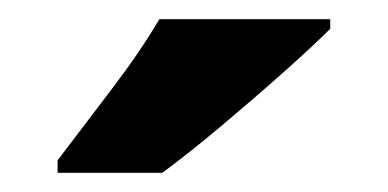

<svg xmlns="http://www.w3.org/2000/svg" viewBox="-20 -786 404 200"><path d="M324 -756Q306 -738 274.5 -710Q243 -682 209 -653.5Q175 -625 149 -606H40V-619Q65 -652 95.5 -692Q126 -732 146 -766H324Z"/></svg>

Font: Noto Sans Sinhala SemiCondensed ExtraBold
Style: Regular
Weight: 800
Width: 4
Designer: Jelle Bosma - Monotype Design Team
Foundry: Monotype Imaging Inc.
Version: Version 2.006; ttfautohint (v1.8.4.7-5d5b)